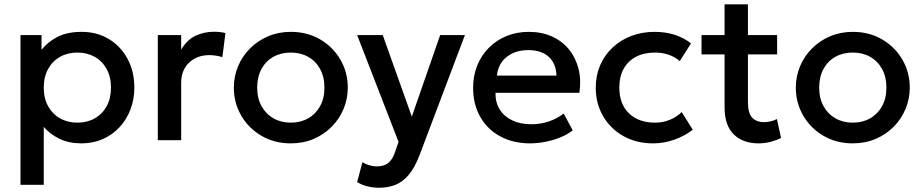

<svg xmlns="http://www.w3.org/2000/svg" viewBox="-20 -660 4338 904"><path d="M76.5 210V-495H175.5V-425.5Q205 -463 251 -486.5Q297 -510 364.5 -510Q437 -510 493.2 -475.8Q549.5 -441.5 581 -382.2Q612.5 -323 612.5 -247.5Q612.5 -193 594.5 -145.2Q576.5 -97.5 543.2 -61.5Q510 -25.5 464.2 -5.2Q418.5 15 363 15Q305 15 261 -6Q217 -27 186 -62.5V210ZM344.5 -82.5Q390.5 -82.5 426.2 -102.8Q462 -123 482.2 -160Q502.5 -197 502.5 -247.5Q502.5 -298 482 -335.2Q461.5 -372.5 425.8 -392.5Q390 -412.5 344.5 -412.5Q298.5 -412.5 262.8 -392.5Q227 -372.5 206.5 -335.2Q186 -298 186 -247.5Q186 -197 206.5 -160Q227 -123 262.8 -102.8Q298.5 -82.5 344.5 -82.5Z M723 0V-495H833V-426.5Q861 -473 901 -491.8Q941 -510.5 987 -510.5Q1002 -510.5 1015.5 -509Q1029 -507.5 1041.5 -504.5L1027 -391Q1012 -395.5 996.5 -398Q981 -400.5 965.5 -400.5Q908 -400.5 870.5 -365.2Q833 -330 833 -269.5V0Z M1349 15Q1271.5 15 1210.8 -20.8Q1150 -56.5 1115.5 -116.2Q1081 -176 1081 -247.5Q1081 -300.5 1100.8 -347.8Q1120.5 -395 1156.8 -431.5Q1193 -468 1242 -489Q1291 -510 1349.5 -510Q1427 -510 1487.8 -474.2Q1548.5 -438.5 1583 -378.8Q1617.5 -319 1617.5 -247.5Q1617.5 -195 1597.8 -147.5Q1578 -100 1542 -63.5Q1506 -27 1457 -6Q1408 15 1349 15ZM1349 -82.5Q1395 -82.5 1430.8 -102.8Q1466.5 -123 1487 -160Q1507.5 -197 1507.5 -247.5Q1507.5 -298 1487 -335.2Q1466.5 -372.5 1430.8 -392.5Q1395 -412.5 1349 -412.5Q1303 -412.5 1267.2 -392.5Q1231.5 -372.5 1211.2 -335.2Q1191 -298 1191 -247.5Q1191 -197 1211.5 -160Q1232 -123 1267.8 -102.8Q1303.5 -82.5 1349 -82.5Z M1765.5 224Q1738.5 224 1712.5 218Q1686.5 212 1661.5 197.5L1686.5 103.5Q1702 113.5 1720.5 118.5Q1739 123.5 1753.5 123.5Q1788.5 123.5 1808.5 107Q1828.5 90.5 1840 56L1856.5 8L1661.5 -495H1782L1919 -111L2052.5 -495H2169L1955 71.5Q1932 131 1903.5 164.2Q1875 197.5 1840.5 210.8Q1806 224 1765.5 224Z M2476 15Q2396 15 2335.5 -17.8Q2275 -50.5 2241.2 -109.5Q2207.5 -168.5 2207.5 -246.5Q2207.5 -303.5 2227 -351.8Q2246.5 -400 2282 -435.5Q2317.5 -471 2365.2 -490.5Q2413 -510 2469.5 -510Q2531 -510 2579 -488.2Q2627 -466.5 2658.8 -427.5Q2690.5 -388.5 2703.8 -336.2Q2717 -284 2708 -223H2313Q2312 -178.5 2332.5 -145.2Q2353 -112 2391.2 -93.5Q2429.5 -75 2481.5 -75Q2523.5 -75 2562.8 -87.8Q2602 -100.5 2634 -125.5L2676.5 -46.5Q2652.5 -27 2618.5 -13.2Q2584.5 0.5 2547.5 7.8Q2510.5 15 2476 15ZM2319.5 -304H2600Q2598.5 -360 2564.2 -392Q2530 -424 2467 -424Q2406 -424 2365.8 -392Q2325.5 -360 2319.5 -304Z M3054.5 15Q2976.5 15 2915.5 -19.2Q2854.5 -53.5 2819.8 -112.8Q2785 -172 2785 -247.5Q2785 -304.5 2805.5 -352.2Q2826 -400 2863.5 -435.5Q2901 -471 2951.8 -490.5Q3002.5 -510 3062 -510Q3112 -510 3154.8 -496.8Q3197.5 -483.5 3233.5 -456L3180.5 -372Q3157.5 -392.5 3127.8 -402.5Q3098 -412.5 3064.5 -412.5Q3012.5 -412.5 2975 -393Q2937.5 -373.5 2916.8 -336.8Q2896 -300 2896 -248Q2896 -170.5 2941.2 -126.5Q2986.5 -82.5 3064.5 -82.5Q3101.5 -82.5 3134.5 -96.2Q3167.5 -110 3189.5 -132.5L3242 -49Q3202.5 -19 3154 -2Q3105.5 15 3054.5 15Z M3551 15Q3478.5 15 3435 -27Q3391.5 -69 3391.5 -155.5V-639.5H3501.5V-495H3639V-404H3501.5V-179.5Q3501.5 -127.5 3521.2 -106.2Q3541 -85 3577 -85Q3594.5 -85 3610 -89Q3625.5 -93 3638 -99.5L3657.5 -10.5Q3636 0.5 3608.2 7.8Q3580.5 15 3551 15ZM3283 -404V-495H3406V-404Z M3995 15Q3917.5 15 3856.8 -20.8Q3796 -56.5 3761.5 -116.2Q3727 -176 3727 -247.5Q3727 -300.5 3746.8 -347.8Q3766.5 -395 3802.8 -431.5Q3839 -468 3888 -489Q3937 -510 3995.5 -510Q4073 -510 4133.8 -474.2Q4194.5 -438.5 4229 -378.8Q4263.5 -319 4263.5 -247.5Q4263.5 -195 4243.8 -147.5Q4224 -100 4188 -63.5Q4152 -27 4103 -6Q4054 15 3995 15ZM3995 -82.5Q4041 -82.5 4076.8 -102.8Q4112.5 -123 4133 -160Q4153.5 -197 4153.5 -247.5Q4153.5 -298 4133 -335.2Q4112.5 -372.5 4076.8 -392.5Q4041 -412.5 3995 -412.5Q3949 -412.5 3913.2 -392.5Q3877.5 -372.5 3857.2 -335.2Q3837 -298 3837 -247.5Q3837 -197 3857.5 -160Q3878 -123 3913.8 -102.8Q3949.5 -82.5 3995 -82.5Z"/></svg>

Font: Geologica Thin Roman
Style: Regular
Weight: 400
Version: Version 1.010;gftools[0.9.28]